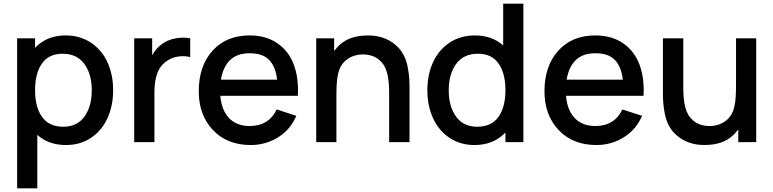

<svg xmlns="http://www.w3.org/2000/svg" viewBox="-20 -770 4189 1040"><path d="M335.4 -578.1Q413.1 -578.1 471.9 -539.3Q530.8 -500.5 561.8 -433.3Q592.8 -366.2 592.8 -281.2Q592.8 -196.8 562 -129.6Q531.2 -62.5 472.9 -23.4Q414.6 15.6 337.4 15.6Q243.2 15.6 182.1 -39.6V250H72.8V-562.5H169.9V-511.2Q233.9 -578.1 335.4 -578.1ZM322.8 -83.5Q397.9 -83.5 437.5 -138.7Q477.1 -193.8 477.1 -281.2Q477.1 -368.7 436.8 -423.8Q396.5 -479 318.8 -479Q244.6 -479 207.3 -426Q169.9 -373 169.9 -281.2Q169.9 -189.9 207.8 -136.7Q245.6 -83.5 322.8 -83.5Z M856 -530.3Q886.7 -553.7 929 -561.8Q971.2 -569.8 1010.3 -562.5V-460.4Q984.4 -468.3 949.5 -464.4Q914.6 -460.4 888.7 -442.9Q849.6 -418.5 833 -375.7Q816.4 -333 816.4 -271V0H707V-562.5H804.2V-470.7Q824.7 -507.8 856 -530.3Z M1173.3 -251Q1179.7 -173.8 1220.5 -130.6Q1261.2 -87.4 1332 -87.4Q1436 -87.4 1478.5 -177.2L1585 -142.6Q1553.7 -68.4 1486.6 -26.4Q1419.4 15.6 1337.9 15.6Q1210 15.6 1133.3 -65.7Q1056.6 -147 1056.6 -275.9Q1056.6 -412.6 1131.3 -495.4Q1206.1 -578.1 1332 -578.1Q1420.4 -578.1 1481.9 -536.1Q1543.5 -494.1 1571 -420.9Q1598.6 -347.7 1593.3 -251ZM1332 -481.4Q1264.2 -481.9 1225.8 -444.1Q1187.5 -406.2 1176.8 -338.4H1481Q1473.1 -409.2 1437.7 -445.6Q1402.3 -481.9 1332 -481.4Z M2124.5 -524.9Q2149.4 -503.4 2165 -474.4Q2180.7 -445.3 2187.7 -410.2Q2194.8 -375 2196.8 -344.7Q2198.7 -314.5 2198.2 -272.9V0H2087.9V-268.6Q2087.9 -330.6 2076.9 -374.3Q2065.9 -418 2035.6 -443.8Q2000 -476.6 1938 -475.1Q1889.2 -472.2 1855.5 -444.8Q1819.8 -417.5 1809.6 -361.3Q1802.2 -330.1 1802.2 -247.1V-245.6V0H1692.9V-562.5H1790V-493.7L1807.6 -514.6Q1859.4 -571.8 1950.2 -577.1Q2056.2 -585 2124.5 -524.9Z M2705.6 -750H2814.9V0H2717.8V-52.2Q2652.8 15.6 2550.3 15.6Q2473.1 15.6 2414.8 -23.4Q2356.4 -62.5 2325.7 -129.6Q2294.9 -196.8 2294.9 -281.2Q2294.9 -366.2 2325.9 -433.3Q2356.9 -500.5 2415.8 -539.3Q2474.6 -578.1 2552.2 -578.1Q2644.5 -578.1 2705.6 -523.9ZM2564.9 -83.5Q2642.1 -83.5 2679.9 -136.7Q2717.8 -189.9 2717.8 -281.2Q2717.8 -373 2680.4 -426Q2643.1 -479 2568.8 -479Q2491.2 -479 2450.9 -423.8Q2410.6 -368.7 2410.6 -281.2Q2410.6 -193.8 2450.2 -138.7Q2489.7 -83.5 2564.9 -83.5Z M3045.9 -251Q3052.2 -173.8 3093 -130.6Q3133.8 -87.4 3204.6 -87.4Q3308.6 -87.4 3351.1 -177.2L3457.5 -142.6Q3426.3 -68.4 3359.1 -26.4Q3292 15.6 3210.4 15.6Q3082.5 15.6 3005.9 -65.7Q2929.2 -147 2929.2 -275.9Q2929.2 -412.6 3003.9 -495.4Q3078.6 -578.1 3204.6 -578.1Q3293 -578.1 3354.5 -536.1Q3416 -494.1 3443.6 -420.9Q3471.2 -347.7 3465.8 -251ZM3204.6 -481.4Q3136.7 -481.9 3098.4 -444.1Q3060.1 -406.2 3049.3 -338.4H3353.5Q3345.7 -409.2 3310.3 -445.6Q3274.9 -481.9 3204.6 -481.4Z M3966.8 -562.5H4076.2V0H3979V-68.8L3961.4 -47.9Q3909.7 9.3 3818.8 14.6Q3712.9 22.5 3644.5 -37.6Q3619.6 -59.1 3604 -88.1Q3588.4 -117.2 3581.3 -152.3Q3574.2 -187.5 3572.3 -217.8Q3570.3 -248 3570.8 -289.6V-562.5H3681.2V-293.9Q3681.2 -231.9 3692.1 -188.2Q3703.1 -144.5 3733.4 -118.7Q3769 -85.9 3831.1 -87.4Q3879.9 -90.3 3913.6 -117.7Q3949.2 -145 3959.5 -201.2Q3966.8 -232.4 3966.8 -315.4V-316.9Z"/></svg>

Font: Manrope3 Semibold
Style: Regular
Weight: 600
Width: 4
Designer: Mikhail Sharanda
Foundry: Mikhail Sharanda
Version: Version 3.000;PS 003.000;hotconv 1.0.88;makeotf.lib2.5.64775